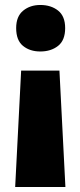

<svg xmlns="http://www.w3.org/2000/svg" viewBox="-20 -583 323 772"><path d="M242 -470Q242 -421 213.5 -398.5Q185 -376 142 -376Q100 -376 72.5 -398.5Q45 -421 45 -470Q45 -517 73 -540Q101 -563 142 -563Q185 -563 213.5 -540.5Q242 -518 242 -470ZM65 -299H219L243 169H41Z"/></svg>

Font: Noto Sans Tamil SemiCondensed Black
Style: Regular
Weight: 900
Width: 4
Designer: Jelle Bosma - Monotype Design Team
Foundry: Monotype Imaging Inc.
Version: Version 2.004; ttfautohint (v1.8.4.7-5d5b)